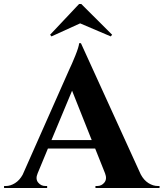

<svg xmlns="http://www.w3.org/2000/svg" viewBox="-48 -935 813 955"><path d="M345.2 -915 201.2 -762.2 208 -753.9 350.6 -818.8 502.9 -753.9 509.8 -762.2 356.4 -915ZM354.5 -720.2 651.9 -67.9Q667 -39.1 690.2 -24.4Q713.4 -9.8 737.3 -9.8H745.6V0H426.8V-9.8H435.5Q457.5 -9.8 471.4 -27.3Q485.4 -44.9 474.6 -72.8L425.3 -196.3H190.4L139.2 -72.8Q127.4 -44.9 141.6 -27.3Q155.8 -9.8 177.7 -9.8H186.5V0H-27.8V-9.8H-19Q3.9 -9.8 26.9 -24.2Q49.8 -38.6 64.9 -66.4L296.4 -588.9Q308.6 -613.8 326.4 -657.7Q344.2 -701.7 345.7 -720.2ZM208 -238.3H408.2L310.5 -483.9Z"/></svg>

Font: Cinzel Bold
Style: Regular
Weight: 700
Designer: Natanael Gama
Version: Version 1.001;PS 001.001;hotconv 1.0.56;makeotf.lib2.0.21325